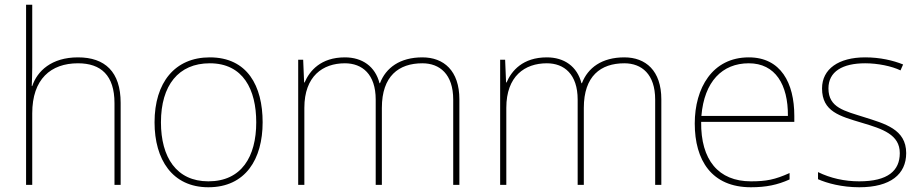

<svg xmlns="http://www.w3.org/2000/svg" viewBox="-20 -873 3890 810"><path d="M116 -589V-853H90V-93H116V-395C116 -539 194 -606 309 -606C406 -606 463 -555 463 -438V-93H489V-439C489 -570 423 -631 309 -631C197 -631 137 -573 116 -510H114C115 -539 116 -559 116 -589Z M1088 -357C1088 -510 1024 -631 865 -631C718 -631 632 -525 632 -357C632 -200 707 -83 859 -83C1016 -83 1088 -202 1088 -357ZM659 -357C659 -513 733 -606 865 -606C1006 -606 1061 -495 1061 -357C1061 -212 999 -108 859 -108C724 -108 659 -210 659 -357Z M1762 -631C1667 -631 1608 -587 1583 -522H1581C1563 -593 1508 -631 1435 -631C1333 -631 1286 -574 1265 -525H1263L1259 -621H1238V-93H1264V-418C1264 -552 1342 -606 1435 -606C1508 -606 1565 -560 1565 -453V-93H1591V-418C1591 -552 1662 -606 1762 -606C1835 -606 1892 -560 1892 -453V-93H1918V-454C1918 -575 1852 -631 1762 -631Z M2614 -631C2519 -631 2460 -587 2435 -522H2433C2415 -593 2360 -631 2287 -631C2185 -631 2138 -574 2117 -525H2115L2111 -621H2090V-93H2116V-418C2116 -552 2194 -606 2287 -606C2360 -606 2417 -560 2417 -453V-93H2443V-418C2443 -552 2514 -606 2614 -606C2687 -606 2744 -560 2744 -453V-93H2770V-454C2770 -575 2704 -631 2614 -631Z M3139 -631C2985 -631 2911 -501 2911 -352C2911 -197 2982 -83 3148 -83C3212 -83 3260 -93 3311 -116V-143C3249 -115 3212 -108 3148 -108C3011 -108 2936 -198 2938 -359H3331V-384C3331 -523 3274 -631 3139 -631ZM3139 -606C3251 -606 3305 -516 3304 -384H2939C2951 -529 3027 -606 3139 -606Z M3803 -227C3803 -328 3713 -351 3625 -379C3544 -405 3475 -418 3475 -500C3475 -571 3534 -606 3630 -606C3683 -606 3742 -594 3779 -576L3790 -601C3748 -618 3693 -631 3630 -631C3518 -631 3448 -582 3448 -500C3448 -402 3523 -383 3616 -355C3704 -329 3776 -305 3776 -227C3776 -153 3726 -108 3605 -108C3543 -108 3484 -121 3431 -147V-117C3469 -100 3532 -83 3605 -83C3737 -83 3803 -138 3803 -227Z"/></svg>

Font: Noto Sans Kannada UI Thin
Style: Regular
Weight: 100
Designer: Jelle Bosma - Monotype Design Team
Foundry: Monotype Imaging Inc.
Version: Version 2.005